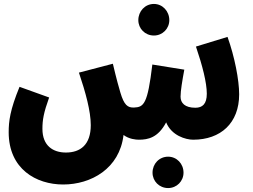

<svg xmlns="http://www.w3.org/2000/svg" viewBox="-20 -703 1282 973"><path d="M760 -523C804 -523 838 -558 838 -601C838 -646 804 -683 760 -683C715 -683 681 -646 681 -601C681 -558 715 -523 760 -523ZM300 232C441 232 586 152 606 -19C634 2 668 5 684 5C730 5 781 -5 822 -83C849 -16 921 5 959 5C1098 5 1192 -79 1192 -225C1192 -297 1169 -416 1133 -516L973 -467C1006 -370 1028 -284 1028 -228C1028 -176 1006 -157 970 -157C917 -157 895 -181 895 -213C895 -243 904 -296 914 -350L752 -376C728 -175 709 -160 659 -158C627 -157 609 -170 590 -234C584 -254 570 -303 552 -380L380 -335C414 -234 440 -139 440 -69C440 31 387 70 314 70C249 70 195 36 195 -50C195 -95 201 -131 229 -209L79 -263C31 -146 24 -89 24 -33C24 154 164 232 300 232ZM832 250C876 250 910 215 910 172C910 127 876 91 832 91C787 91 753 127 753 172C753 215 787 250 832 250Z"/></svg>

Font: Noto Sans Arabic UI XCn Bk
Style: Regular
Weight: 900
Width: 2
Designer: Monotype Design Team, Nadine Chahine and Nizar Qandah
Foundry: Monotype Imaging Inc.
Version: Version 2.010